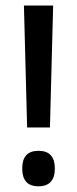

<svg xmlns="http://www.w3.org/2000/svg" viewBox="-20 -659 277 690"><path d="M159.5 -201H77.5L66 -639H171ZM118.5 10.5Q88.5 10.5 74.2 -5.8Q60 -22 60 -51V-56Q60 -85 74.2 -101Q88.5 -117 118.5 -117Q148 -117 162.5 -101Q177 -85 177 -56V-51Q177 -22 162.5 -5.8Q148 10.5 118.5 10.5Z"/></svg>

Font: Anek Tamil Medium Medium
Style: Regular
Weight: 500
Version: Version 1.003